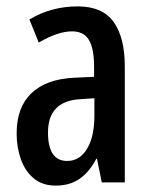

<svg xmlns="http://www.w3.org/2000/svg" viewBox="-20 -570 470 600"><path d="M223 -550Q300 -550 335 -501.5Q370 -453 370 -362V0H298L283 -74H281Q259 -32 228.5 -11Q198 10 154 10Q112 10 85 -13Q58 -36 45 -73Q32 -110 32 -153Q32 -235 78.5 -279Q125 -323 211 -327L274 -330V-361Q274 -418 258 -445Q242 -472 205 -472Q161 -472 101 -437L72 -509Q139 -550 223 -550ZM230 -260Q130 -254 130 -156Q130 -67 190 -67Q229 -67 252 -105Q275 -143 275 -209V-263Z"/></svg>

Font: Noto Sans Lao UI ExtCond Med
Style: Regular
Weight: 500
Width: 2
Designer: Monotype Design Team
Foundry: Monotype Imaging Inc.
Version: Version 2.000; ttfautohint (v1.8.4.7-5d5b)